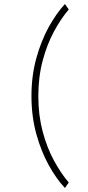

<svg xmlns="http://www.w3.org/2000/svg" viewBox="-20 -769 436 952"><path d="M136 -293Q136 -393 160 -480Q184 -567 222 -635.5Q260 -704 302 -749L321 -722Q283 -678 248 -613.5Q213 -549 191.5 -468Q170 -387 170 -292Q170 -198 191.5 -117Q213 -36 248 28Q283 92 321 136L302 163Q260 119 222 50.5Q184 -18 160 -105Q136 -192 136 -293Z"/></svg>

Font: Josefin Sans Thin ExtraLight
Style: Regular
Weight: 250
Version: Version 2.001